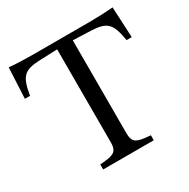

<svg xmlns="http://www.w3.org/2000/svg" viewBox="-159 -853 984 999"><g transform="rotate(-30 333.0 -353.0)"><path d="M286 -102C286 -55 271 -39 212 -33L181 -30V0H485V-30L454 -33C395 -39 380 -55 380 -102V-661L486 -657C582 -653 605 -630 623 -522H654L645 -706C601 -702 544 -700 501 -700H165C114 -700 59 -702 21 -706L12 -522H43C61 -630 84 -653 180 -657L286 -661Z"/></g></svg>

Font: Hedvig Letters Serif 24pt
Style: Regular
Weight: 400
Designer: Alexander Örn & Tor Weibull
Foundry: Kanon Foundry
Version: Version 1.000